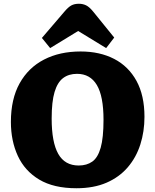

<svg xmlns="http://www.w3.org/2000/svg" viewBox="-20 -988 827 1022"><path d="M387 14Q266 14 189 -32Q112 -78 75 -158Q38 -238 38 -339Q38 -461 84.5 -544.5Q131 -628 214.5 -671Q298 -714 409 -714Q511 -714 587.5 -674.5Q664 -635 706.5 -557.5Q749 -480 749 -366Q749 -288 727 -219Q705 -150 660 -97.5Q615 -45 547 -15.5Q479 14 387 14ZM399 -107Q442 -107 471.5 -128Q501 -149 516 -202Q531 -255 531 -350Q531 -476 495.5 -535.5Q460 -595 390 -595Q346 -595 316 -572.5Q286 -550 270.5 -498.5Q255 -447 255 -357Q255 -231 290 -169Q325 -107 399 -107ZM247 -732 203 -786 322 -925Q343 -950 359.5 -959Q376 -968 400 -968Q421 -968 438.5 -959.5Q456 -951 477 -925L588 -788L545 -732L396 -823Z"/></svg>

Font: Literata 12pt ExtraBold
Style: Regular
Weight: 800
Designer: Latin by Veronika Burian and Jose Scaglione. Greek by Irene Vlachou. Cyrillic by Vera Evstafieva.
Foundry: TypeTogether
Version: Version 3.002